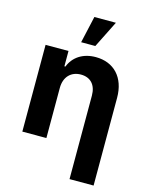

<svg xmlns="http://www.w3.org/2000/svg" viewBox="-142 -874 906 1166"><g transform="rotate(15 311.0 -291.0)"><path d="M60.4 -545.5V0H211.6V-315.3C211.6 -385.7 254.3 -426.8 315 -426.8C376.1 -426.8 411.9 -387.1 411.9 -320.3V204.5H563.2V-347.3C563.2 -474.8 489.3 -552.6 375 -552.6C294.4 -552.6 235.4 -513.1 210.9 -449.2H204.5V-545.5ZM264.9 -616.8H354L438.2 -785.5H302.9Z"/></g></svg>

Font: Inter-Hewn
Style: Bold
Weight: 700
Designer: Rasmus Andersson
Foundry: rsms
Version: Version 3.012;git-f93a4a705